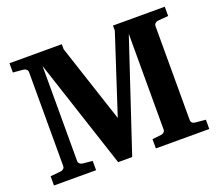

<svg xmlns="http://www.w3.org/2000/svg" viewBox="-113 -831 1128 990"><g transform="rotate(-20 451.0 -335.5)"><path d="M877 0H584V-50.8L632.8 -56.2Q641.6 -57.1 648.2 -63Q654.8 -68.8 654.8 -78.1V-603L454.1 0H377L180.2 -599.1V-78.1Q180.2 -68.8 186.8 -63Q193.4 -57.1 202.1 -56.2L255.9 -50.8V0H24.9V-50.8L81.1 -56.2Q90.8 -57.1 97.4 -63Q104 -68.8 104 -78.1V-592.8Q104 -602.1 97.4 -608.2Q90.8 -614.3 81.1 -615.2L24.9 -620.1V-670.9H312V-643.1L453.1 -214.8L592.8 -643.1V-670.9H877V-620.1L819.8 -615.2Q810.5 -614.3 804.2 -608.4Q797.9 -602.5 797.9 -592.8V-78.1Q797.9 -68.4 804 -62.7Q810.1 -57.1 819.8 -56.2L877 -50.8Z"/></g></svg>

Font: Veleka
Style: Bold
Weight: 700
Designer: Stefan Peev, Context Ltd, 2016; SIL International, 1997-2014.
Foundry: Stefan Peev, Context Ltd, 2016
Version: Version 1.000